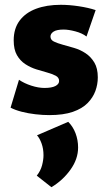

<svg xmlns="http://www.w3.org/2000/svg" viewBox="-20 -463 453 799"><path d="M185 16Q158 16 127.5 12.5Q97 9 70 2Q43 -5 24 -15L59 -131Q81 -116 110.5 -106.5Q140 -97 165 -97Q195 -97 210.5 -105Q226 -113 226 -126Q226 -140 212.5 -147.5Q199 -155 177 -161Q155 -167 131 -174.5Q107 -182 85.5 -196Q64 -210 50.5 -233.5Q37 -257 37 -295Q37 -344 61.5 -377Q86 -410 130 -426.5Q174 -443 233 -443Q268 -443 308 -437Q348 -431 378 -421L340 -311Q322 -325 293.5 -332.5Q265 -340 245 -340Q216 -340 203 -331.5Q190 -323 190 -311Q190 -297 204.5 -290Q219 -283 241 -277Q263 -271 288.5 -263.5Q314 -256 336 -241.5Q358 -227 372.5 -203Q387 -179 387 -141Q387 -112 377 -84.5Q367 -57 344.5 -34Q322 -11 283 2.5Q244 16 185 16ZM194 316 133 268Q149 248 155 225Q161 202 161 183Q161 156 153 134Q145 112 134 100L264 44Q284 64 294.5 92Q305 120 305 151Q305 199 273 243.5Q241 288 194 316Z"/></svg>

Font: Ysabeau Office Black
Style: Regular
Weight: 900
Designer: Christian Thalmann (Catharsis Fonts)
Version: Version 2.001;gftools[0.9.30]; featfreeze: tnum,lnum,ss02